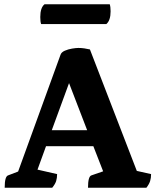

<svg xmlns="http://www.w3.org/2000/svg" viewBox="-20 -881 731 901"><path d="M2 0Q2 -53 18 -58L65 -76L264 -624Q268 -636 284 -643Q300 -650 318.5 -653Q337 -656 348 -656Q362 -656 375.5 -654Q389 -652 402 -649L622 -79L689 -64Q689 -46 684.5 -31.5Q680 -17 667 0H393Q393 -53 409 -58L464 -77L418 -195H196L156 -85L248 -64Q248 -46 243.5 -31.5Q239 -17 225 0ZM223 -270H389L304 -491ZM479 -768H173Q169 -779 169 -801Q169 -845 189 -861H495Q499 -849 499 -828Q499 -785 479 -768Z"/></svg>

Font: Petrona ExtraBold
Style: Regular
Weight: 800
Designer: Ringo R. Seeber
Foundry: Ringo R. Seeber
Version: Version 2.001; ttfautohint (v1.8.3)